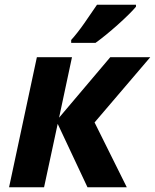

<svg xmlns="http://www.w3.org/2000/svg" viewBox="-20 -786 651 806"><path d="M18.1 0 134.8 -545.9H282.2L228 -292L442.9 -545.9H610.8L377 -272L512.2 0H347.2L222.2 -266.1L165 0ZM278.8 -606V-618.2Q303.7 -645.5 333.7 -688.2Q363.8 -731 387.2 -766.1H550.8V-757.8Q540 -744.6 519.5 -724.4Q499 -704.1 474.1 -681.9Q449.2 -659.7 424.6 -639.6Q399.9 -619.6 380.9 -606Z"/></svg>

Font: Open Sans
Style: Bold Italic
Weight: 700
Italic angle: -12°
Designer: Monotype Design Team
Foundry: Monotype Imaging Inc.
Version: Version 3.003; ttfautohint (v1.8.4)